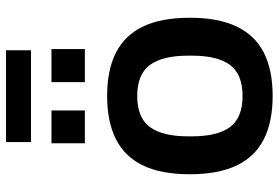

<svg xmlns="http://www.w3.org/2000/svg" viewBox="-164 -750 926 638"><g transform="rotate(-90 299.0 -431.0)"><path d="M299 12Q213 12 155 -17.5Q97 -47 68 -108Q39 -169 39 -263Q39 -358 68 -418.5Q97 -479 155 -508.5Q213 -538 299 -538Q386 -538 443.5 -508.5Q501 -479 530 -418.5Q559 -358 559 -263Q559 -169 530 -108Q501 -47 443.5 -17.5Q386 12 299 12ZM299 -88Q371 -88 402 -129.5Q433 -171 433 -256V-270Q433 -354 402 -396Q371 -438 299 -438Q227 -438 196 -396Q165 -354 165 -270V-256Q165 -171 196 -129.5Q227 -88 299 -88ZM142 -612V-723H251V-612ZM345 -612V-723H455V-612ZM146 -791V-874H451V-791Z"/></g></svg>

Font: Archivo Variable SemiBold
Style: Regular
Weight: 600
Designer: Hector Gatti
Foundry: Omnibus-Type
Version: Version 2.001